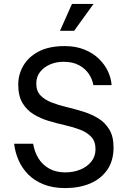

<svg xmlns="http://www.w3.org/2000/svg" viewBox="-20 -947 637 979"><path d="M313 12Q249 12 202 -7Q155 -26 123.5 -58Q92 -90 74.5 -130.5Q57 -171 52 -214H149Q156 -172 176.5 -139Q197 -106 231.5 -87Q266 -68 313 -68Q355 -68 390 -82.5Q425 -97 446 -123.5Q467 -150 467 -186Q467 -226 445.5 -249Q424 -272 389 -285.5Q354 -299 312 -308.5Q270 -318 228 -330.5Q186 -343 151 -364.5Q116 -386 94.5 -422Q73 -458 73 -516Q73 -567 99 -612Q125 -657 177.5 -684.5Q230 -712 310 -712Q367 -712 411 -694Q455 -676 485 -646.5Q515 -617 531 -582Q547 -547 549 -513H456Q451 -543 433 -570Q415 -597 383 -614.5Q351 -632 303 -632Q268 -632 236.5 -619Q205 -606 185 -581Q165 -556 165 -521Q165 -483 186.5 -460.5Q208 -438 243 -424.5Q278 -411 320 -401Q362 -391 404 -378Q446 -365 481 -343.5Q516 -322 537.5 -286.5Q559 -251 559 -195Q559 -127 526.5 -80.5Q494 -34 438.5 -11Q383 12 313 12ZM358 -790H286L347 -927H457Z"/></svg>

Font: Inclusive Sans
Style: Regular
Weight: 400
Designer: Olivia King
Foundry: Olivia King
Version: Version 2.004